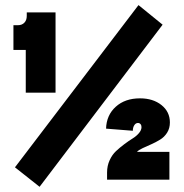

<svg xmlns="http://www.w3.org/2000/svg" viewBox="-20 -698 716 746"><path d="M133.8 27.8 38.1 -47.9 518.1 -678.2 611.8 -602.1ZM80.1 -337.9V-503.9H32.2V-600.1H49.8Q65.4 -600.1 74.7 -609.9Q84 -619.6 84 -636.2V-649.9H195.8V-337.9ZM396 -27.8Q396 -53.7 406 -75.4Q416 -97.2 430.7 -110.8Q445.3 -124.5 462.9 -137.7Q480.5 -150.9 495.1 -159.9Q509.8 -168.9 519.8 -180.7Q529.8 -192.4 529.8 -204.1Q529.8 -211.4 525.9 -215.8Q522 -220.2 516.1 -220.2Q507.3 -220.2 501.7 -211.4Q496.1 -202.6 496.1 -189.9L392.1 -198.2Q393.6 -250.5 429.7 -283.2Q465.8 -315.9 523.9 -315.9Q574.7 -315.9 607.4 -289.8Q640.1 -263.7 640.1 -222.2Q640.1 -199.7 629.4 -182.6Q618.7 -165.5 601.8 -155.3Q585 -145 567.9 -137.5Q550.8 -129.9 534.7 -122.6Q518.6 -115.2 512.2 -107.9H638.2V0H396Z"/></svg>

Font: Apfel Grotezk Satt
Style: Regular
Weight: 900
Designer: Luigi Gorlero
Foundry: © 2023, Luigi Gorlero & Collletttivo
Version: Version 2.000;Glyphs 3.2 (3217)